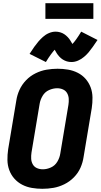

<svg xmlns="http://www.w3.org/2000/svg" viewBox="-20 -1173 630 1201"><path d="M245 8Q280 8 314.5 2Q349 -4 382.5 -20.5Q416 -37 442.5 -64Q469 -91 483.5 -124Q498 -157 503 -192L554 -497Q559 -530 558.5 -563.5Q558 -597 547 -626.5Q536 -656 515.5 -679.5Q495 -703 466.5 -717.5Q438 -732 405.5 -737.5Q373 -743 340 -743Q306 -743 271 -737Q236 -731 202.5 -714.5Q169 -698 143 -671Q117 -644 102 -611Q87 -578 82 -544L31 -239Q26 -205 26.5 -172Q27 -139 38 -109Q49 -79 70 -55.5Q91 -32 119 -17.5Q147 -3 179.5 2.5Q212 8 245 8ZM248 -114Q228 -114 211 -121.5Q194 -129 185 -145Q176 -161 175 -180Q174 -199 177 -219L228 -524Q232 -549 246.5 -573.5Q261 -598 286.5 -609.5Q312 -621 338 -621Q357 -621 374 -613.5Q391 -606 400 -590Q409 -574 410 -555Q411 -536 408 -517L357 -212Q353 -186 338.5 -161.5Q324 -137 298.5 -125.5Q273 -114 248 -114ZM267 -785Q284 -813 298 -832Q312 -851 322 -862Q328 -851 334.5 -840.5Q341 -830 351 -819Q361 -808 373 -800.5Q385 -793 398.5 -789Q412 -785 427 -785Q448 -785 468.5 -794Q489 -803 506 -817.5Q523 -832 535 -846.5Q547 -861 560.5 -880Q574 -899 590 -923L488 -975Q471 -947 457 -927.5Q443 -908 433 -898Q426 -909 420 -919.5Q414 -930 403.5 -941Q393 -952 381.5 -959.5Q370 -967 356 -971Q342 -975 328 -975Q307 -975 286 -966Q265 -957 248.5 -942Q232 -927 220 -913Q208 -899 194 -879.5Q180 -860 165 -836ZM264 -1055H564V-1153H264Z"/></svg>

Font: Iosevka Sparkle Heavy Oblique
Style: Regular
Weight: 900
Italic angle: -9°
Designer: Belleve Invis
Foundry: Belleve Invis
Version: Version 4.5.0; ttfautohint (v1.8.3)